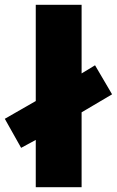

<svg xmlns="http://www.w3.org/2000/svg" viewBox="-35 -780 487 800"><path d="M114 0V-197L53 -164L-15 -285L114 -359V-760H305V-474L361 -508L432 -387L305 -312V0Z"/></svg>

Font: Noto Sans Lao Black
Style: Regular
Weight: 900
Designer: Monotype Design Team
Foundry: Monotype Imaging Inc.
Version: Version 2.003; ttfautohint (v1.8.4.7-5d5b)